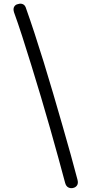

<svg xmlns="http://www.w3.org/2000/svg" viewBox="-20 -865 486 1026"><path d="M120 -818Q140 -762 164 -689Q188 -616 213.5 -533.5Q239 -451 264.5 -364Q290 -277 314 -193.5Q338 -110 358.5 -36.5Q379 37 394 95Q399 114 392 125Q385 136 372 139Q359 143 346 137Q333 131 328 112Q313 55 292.5 -19Q272 -93 248.5 -176.5Q225 -260 199 -346.5Q173 -433 147.5 -516Q122 -599 98.5 -671.5Q75 -744 55 -799Q49 -818 56 -829.5Q63 -841 76 -843Q90 -848 102.5 -842.5Q115 -837 120 -818Z"/></svg>

Font: Playpen Sans Light
Style: Regular
Weight: 300
Designer: Laura Meseguer, Veronika Burian, José Scaglione
Foundry: TypeTogether
Version: Version 1.001